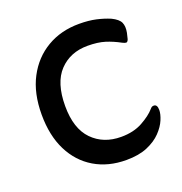

<svg xmlns="http://www.w3.org/2000/svg" viewBox="-109 -662 728 767"><g transform="rotate(-20 255.5 -278.0)"><path d="M301 10Q224 10 166 -24.5Q108 -59 76 -123Q44 -187 44 -276Q44 -367 78 -431.5Q112 -496 171.5 -531Q231 -566 308 -566Q349 -566 380 -559Q411 -552 437 -541Q466 -527 473.5 -510Q481 -493 476 -467L470 -442Q466 -431 460 -431Q455 -431 445 -436Q414 -453 383.5 -462.5Q353 -472 310 -472Q236 -472 190 -423.5Q144 -375 144 -276Q144 -180 191 -132Q238 -84 313 -84Q366 -84 404 -105Q442 -126 461 -148Q466 -154 469.5 -155.5Q473 -157 477 -157Q492 -157 492 -133Q492 -116 482 -92Q472 -68 449.5 -44.5Q427 -21 390.5 -5.5Q354 10 301 10Z"/></g></svg>

Font: Zain
Style: Bold
Weight: 700
Designer: Zain,Boutros
Foundry: Mobile Telecommunications Company (Zain), 2024
Version: Version 1.50; ttfautohint (v1.8.4)